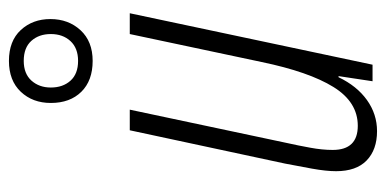

<svg xmlns="http://www.w3.org/2000/svg" viewBox="-232 -601 843 419"><g transform="rotate(-90 189.5 -391.5)"><path d="M112.8 9.8Q72.3 9.8 48.8 -12.9Q25.4 -35.6 25.4 -79.6Q25.4 -101.1 31 -132.3Q36.6 -163.6 42 -190.9L114.7 -529.8H159.7L87.4 -189Q81.5 -162.6 76.7 -136.2Q71.8 -109.9 71.8 -86.9Q71.8 -32.2 124.5 -32.2Q176.3 -32.2 209.2 -85.4Q242.2 -138.7 263.7 -242.2L324.7 -529.8H370.1L257.8 0H221.7L232.9 -74.2H230.5Q211.4 -34.2 180.7 -12.2Q149.9 9.8 112.8 9.8ZM266.1 -610.8Q223.1 -610.8 198.7 -635.5Q174.3 -660.2 174.3 -702.1Q174.3 -741.7 198.7 -767.6Q223.1 -793.5 266.1 -793.5Q309.6 -793.5 333.5 -767.6Q357.4 -741.7 357.4 -703.1Q357.4 -663.6 333 -637.2Q308.6 -610.8 266.1 -610.8ZM266.1 -642.6Q293.9 -642.6 309.3 -659.2Q324.7 -675.8 324.7 -702.1Q324.7 -728 309.8 -744.6Q294.9 -761.2 266.1 -761.2Q238.3 -761.2 223.1 -744.4Q208 -727.5 208 -702.1Q208 -675.8 222.9 -659.2Q237.8 -642.6 266.1 -642.6Z"/></g></svg>

Font: Open Sans Condensed Light
Style: Italic
Weight: 300
Width: 3
Italic angle: -12°
Designer: Monotype Design Team
Foundry: Monotype Imaging Inc.
Version: Version 3.000; ttfautohint (v1.8.4)